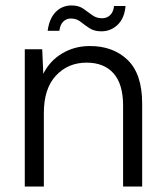

<svg xmlns="http://www.w3.org/2000/svg" viewBox="-20 -685 603 705"><path d="M71 0V-504H135L139 -414Q163 -462 208.5 -489Q254 -516 310 -516Q396 -516 449 -464.5Q502 -413 502 -305V0H432V-297Q432 -376 397 -415.5Q362 -455 298 -455Q230 -455 185.5 -407.5Q141 -360 141 -270V0ZM352 -570Q326 -570 308.5 -581.5Q291 -593 276 -605Q261 -617 240 -617Q224 -617 212.5 -606Q201 -595 198 -572H155Q161 -617 184.5 -641Q208 -665 243 -665Q269 -665 286 -653Q303 -641 318.5 -629.5Q334 -618 355 -618Q372 -618 384 -629Q396 -640 399 -663H441Q437 -618 412 -594Q387 -570 352 -570Z"/></svg>

Font: DM Sans Light
Style: Regular
Weight: 300
Designer: Colophon Foundry, Jonny Pinhorn
Foundry: Colophon Foundry
Version: Version 4.004; ttfautohint (v1.8.4.7-5d5b)